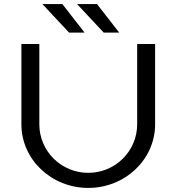

<svg xmlns="http://www.w3.org/2000/svg" viewBox="-20 -916 866 942"><path d="M565 -756 456 -896H358L489 -756ZM395 -756 286 -896H188L319 -756ZM85 -700V-306C85 -133.8 231.9 6 413 6C594.1 6 741 -133.8 741 -306V-700H653V-306C653 -174.6 545.5 -68 413 -68C280.5 -68 173 -174.6 173 -306V-700Z"/></svg>

Font: Resamitz
Style: Bold
Weight: 700
Designer: gluk
Foundry: gluk
Version: Version 0.047